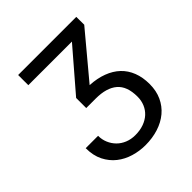

<svg xmlns="http://www.w3.org/2000/svg" viewBox="-195 -846 991 991"><g transform="rotate(-45 300.0 -350.5)"><path d="M411.1 -636.7H92.8V-710.9H517.1L517.6 -653.3L316.9 -413.1Q369.6 -410.2 411.1 -394.5Q452.6 -378.9 481.2 -351.8Q509.8 -324.7 524.9 -285.9Q540 -247.1 540 -198.2Q540 -148.4 522.2 -109.9Q504.4 -71.3 472.4 -44.4Q440.4 -17.6 396.7 -3.7Q353 10.3 301.3 10.3Q258.8 10.3 217.5 -2Q176.3 -14.2 144 -39.6Q111.8 -64.9 92 -104Q72.3 -143.1 72.3 -197.3H162.6Q162.6 -169.4 172.9 -145.3Q183.1 -121.1 201.2 -102.8Q219.2 -84.5 244.9 -74Q270.5 -63.5 301.3 -63.5Q335.9 -63.5 363.5 -73.5Q391.1 -83.5 410.2 -101.1Q429.2 -118.7 439.5 -143.1Q449.7 -167.5 449.7 -196.3Q449.7 -272.5 408.9 -307.1Q368.2 -341.8 290.5 -341.8H220.7V-415.5Z"/></g></svg>

Font: Roboto Mono
Style: Regular
Weight: 400
Designer: Google
Version: Version 2.000985; 2015; ttfautohint (v1.3)